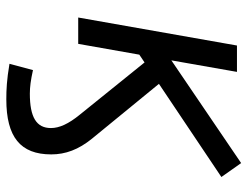

<svg xmlns="http://www.w3.org/2000/svg" viewBox="-110 -461 806 626"><g transform="rotate(90 293.0 -148.0)"><path d="M303.7 234.4C426.8 234.4 483.4 188.5 483.4 87.9C483.4 41.5 467.8 -1 432.1 -44.9L253.4 -263.2L557.1 -466.8L511.7 -531.2L176.8 -303.7L214.4 -517.6H128.4L37.1 0H123L158.2 -199.2L183.6 -216.3L353 -6.3C384.3 31.7 397.5 62 397.5 88.9C397.5 136.2 362.3 157.7 285.2 157.7C263.7 157.7 241.7 154.8 208.5 147.5L188 224.1C239.7 232.9 272.5 234.4 303.7 234.4Z"/></g></svg>

Font: Cascadia Mono NF SemiLight
Style: Italic
Weight: 350
Italic angle: -10°
Monospace: yes
Designer: Aaron Bell
Foundry: Saja Typeworks
Version: Version 2404.023